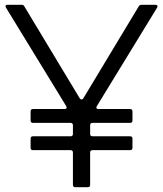

<svg xmlns="http://www.w3.org/2000/svg" viewBox="-20 -783 680 803"><path d="M295 0Q285 0 285 -10V-145Q285 -155 275 -155H118Q108 -155 108 -165V-203Q108 -213 118 -213H275Q285 -213 285 -223V-259Q285 -269 275 -269H118Q108 -269 108 -279V-317Q108 -327 118 -327H250Q256 -327 258 -330.5Q260 -334 257 -339L5 -751Q3 -755 3 -757Q3 -763 12 -763H70Q79 -763 82 -756L314 -371Q317 -367 321 -367Q325 -367 328 -371L560 -756Q564 -763 572 -763H630Q636 -763 638 -759.5Q640 -756 637 -751L385 -339Q383 -335 383 -333Q383 -327 392 -327H524Q534 -327 534 -317V-279Q534 -269 524 -269H367Q357 -269 357 -259V-223Q357 -213 367 -213H524Q534 -213 534 -203V-165Q534 -155 524 -155H367Q357 -155 357 -145V-10Q357 0 347 0Z"/></svg>

Font: Open Sauce Two Light
Style: Regular
Weight: 300
Designer: Alfredo Marco Pradil
Foundry: Creative Sauce Fz LLC
Version: Version 1.477